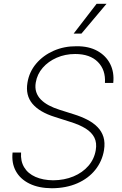

<svg xmlns="http://www.w3.org/2000/svg" viewBox="-20 -982 645 1014"><path d="M253.9 12.2Q184.1 11.7 135.5 -12.2Q86.9 -36.1 63.7 -78.4Q40.5 -120.6 46.4 -176.3H91.3Q87.9 -131.3 107.7 -98.4Q127.4 -65.4 167.2 -47.9Q207 -30.3 261.2 -29.8Q319.8 -30.3 367.9 -50.3Q416 -70.3 447 -106.2Q478 -142.1 485.8 -189.5Q492.2 -227.5 478.5 -255.1Q464.8 -282.7 432.6 -303Q400.4 -323.2 351.1 -338.4L270 -364.3Q188.5 -389.6 151.1 -434.3Q113.8 -479 125 -545.4Q134.3 -602.5 171.1 -646Q208 -689.5 263.4 -713.9Q318.8 -738.3 384.3 -737.8Q449.2 -738.3 494.4 -713.1Q539.6 -688 561.8 -644.3Q584 -600.6 578.1 -543.9H534.2Q538.6 -612.8 496.8 -654.8Q455.1 -696.8 377 -696.8Q324.2 -696.8 279.5 -677.2Q234.9 -657.7 205.6 -624Q176.3 -590.3 168.9 -546.4Q164.1 -518.6 171.4 -496.1Q178.7 -473.6 195.8 -456.3Q212.9 -439 238 -425.5Q263.2 -412.1 294.4 -402.3L370.1 -378.4Q409.2 -366.2 440.9 -349.9Q472.7 -333.5 494.9 -311Q517.1 -288.6 526.4 -258.5Q535.6 -228.5 529.3 -189Q519.5 -130.4 483.2 -85Q446.8 -39.6 388.2 -13.9Q329.6 11.7 253.9 12.2ZM369.1 -804.7 490.2 -961.9H542.5L410.2 -804.7Z"/></svg>

Font: Inter Tight ExtraLight
Style: Italic
Weight: 250
Italic angle: -9.39999°
Designer: Rasmus Andersson
Foundry: rsms
Version: Version 3.004